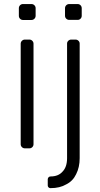

<svg xmlns="http://www.w3.org/2000/svg" viewBox="-20 -744 504 963"><path d="M219.5 186.4V154.1Q220.2 148.4 224.1 144.7Q228 141 233.7 141Q272.4 141 293.3 117.2Q316.4 93.8 316.4 49.4V-525.6Q316.4 -533.7 322.6 -539.6Q328.8 -545.5 337.4 -545.5H359Q367.2 -545.5 373.4 -539.6Q379.6 -533.7 379.6 -525.6V49.4Q379.6 94.8 361.9 129.6Q345.5 164.4 312.1 180.8Q280.2 199.6 233.7 199.6H232.6Q227.3 199.6 223.4 195.7Q219.5 191.8 219.5 186.4ZM74.6 -703.1Q74.6 -711.6 80.6 -717.7Q86.6 -723.7 95.2 -723.7H137.8Q146.3 -723.7 152.5 -717.7Q158.7 -711.6 158.7 -703.1V-664.8Q158.7 -655.9 152.5 -649.9Q146.3 -643.8 137.8 -643.8H95.2Q86.6 -643.8 80.6 -649.9Q74.6 -655.9 74.6 -664.8ZM83.8 -524.5Q83.8 -533.4 90 -539.4Q96.2 -545.5 104.8 -545.5H127.5Q136 -545.5 142 -539.4Q148.1 -533.4 148.1 -524.5V-20.6Q148.1 -12.1 142 -6Q136 0 127.5 0H104.8Q96.2 0 90 -6Q83.8 -12.1 83.8 -20.6ZM306.1 -702.8Q306.1 -711.6 312.3 -717.7Q318.5 -723.7 327.4 -723.7H369.3Q377.8 -723.7 383.9 -717.7Q389.9 -711.6 389.9 -702.8V-664.8Q389.9 -656.2 383.9 -650.2Q377.8 -644.2 369.3 -644.2H327.4Q318.5 -644.2 312.3 -650.2Q306.1 -656.2 306.1 -664.8Z"/></svg>

Font: DeltaSans Light
Style: Regular
Weight: 300
Designer: Rasmus Andersson
Foundry: rsms
Version: Version 3.012